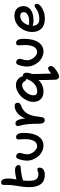

<svg xmlns="http://www.w3.org/2000/svg" viewBox="1116 -1896 1040 3311"><g transform="rotate(-90 1635.5 -240.0)"><path d="M275.9 13.2Q64 13.2 64 -257.8Q64 -313.5 70.8 -367.2Q77.6 -420.9 87.2 -474.6Q96.7 -528.3 100.1 -564Q103 -599.1 102.3 -641.8Q101.6 -684.6 103 -698.2Q105 -740.2 147.9 -740.2Q222.2 -740.2 211.9 -577.1Q207 -530.3 196.8 -476.1Q288.6 -500 365.2 -500Q401.4 -500 423.1 -482.9Q444.8 -465.8 444.8 -439.9Q444.8 -405.8 404.8 -402.8Q329.6 -397 279.5 -387.9Q229.5 -378.9 178.2 -361.8Q172.9 -309.1 172.9 -263.2Q172.9 -173.3 200.7 -135.3Q228.5 -97.2 287.1 -97.2Q313.5 -97.2 335.4 -106.7Q357.4 -116.2 368.2 -116.2Q400.9 -116.2 400.9 -75.2Q400.9 -37.1 368.2 -12Q335.4 13.2 275.9 13.2Z M783.7 -9.8Q726.6 -9.8 676 -36.4Q625.5 -63 592.5 -104Q559.6 -145 540.5 -192.4Q521.5 -239.7 521.5 -283.2Q521.5 -371.1 553.7 -452.1Q558.1 -464.8 569.1 -472.9Q580.1 -481 593.8 -481Q620.1 -481 637.5 -463.1Q654.8 -445.3 654.8 -417Q654.8 -403.3 648.7 -385.7Q642.6 -368.2 636.7 -342.5Q630.9 -316.9 630.9 -283.2Q630.9 -246.6 652.3 -208Q673.8 -169.4 706.8 -144.3Q739.7 -119.1 771.5 -119.1Q829.1 -119.1 860.8 -174.6Q892.6 -230 892.6 -331.1Q892.6 -357.9 889.6 -388.4Q886.7 -418.9 886.7 -434.1Q886.7 -458 895.8 -470Q904.8 -481.9 927.7 -481.9Q962.9 -481.9 981.2 -450.4Q999.5 -418.9 999.5 -348.1Q999.5 -183.6 939.2 -96.7Q878.9 -9.8 783.7 -9.8Z M1218.3 12.2Q1191.4 12.2 1174.8 -12.2Q1158.2 -36.6 1158.2 -74.2Q1158.2 -298.3 1131.3 -388.2Q1118.2 -433.1 1118.2 -452.1Q1118.2 -470.7 1129.9 -481.9Q1141.6 -493.2 1164.1 -493.2Q1186.5 -493.2 1202.4 -479Q1218.3 -464.8 1230.7 -427Q1243.2 -389.2 1249 -326.2Q1285.2 -416 1344.2 -461.4Q1403.3 -506.8 1465.3 -506.8Q1520 -506.8 1520 -452.1Q1520 -415.5 1471.2 -396Q1430.7 -383.3 1399.4 -360.6Q1368.2 -337.9 1347.2 -309.3Q1326.2 -280.8 1311.5 -242.2Q1296.9 -203.6 1288.8 -163.1Q1280.8 -122.6 1276.4 -71.8Q1272 -22.9 1259 -5.4Q1246.1 12.2 1218.3 12.2Z M1972.7 259.8Q1949.2 259.8 1933.6 241Q1918 222.2 1917 195.8Q1916.5 147.5 1912.8 56.6Q1909.2 -34.2 1910.6 -96.2Q1873 -54.2 1822 -32Q1771 -9.8 1714.8 -9.8Q1627 -9.8 1580.8 -57.6Q1534.7 -105.5 1534.7 -187Q1534.7 -240.7 1559.8 -295.4Q1585 -350.1 1624.8 -391.4Q1664.6 -432.6 1717.5 -458.7Q1770.5 -484.9 1822.8 -484.9Q1883.8 -484.9 1926 -449.7Q1968.3 -414.6 1974.6 -368.2H1978Q2005.4 -368.2 2021.5 -350.8Q2037.6 -333.5 2037.6 -306.2Q2037.6 -256.3 2015.6 -201.2Q2015.1 -145 2016.4 -96.7Q2017.6 -48.3 2019.8 12.5Q2022 73.2 2022.9 121.1Q2066.9 88.9 2083 79.3Q2099.1 69.8 2114.7 69.8Q2130.9 69.8 2141.8 83.3Q2152.8 96.7 2152.8 116.2Q2152.8 149.9 2123 176.8Q2083 210 2040.8 234.9Q1998.5 259.8 1972.7 259.8ZM1647.9 -181.2Q1647.9 -149.9 1665.3 -133.5Q1682.6 -117.2 1714.8 -117.2Q1787.1 -117.2 1845.5 -168.5Q1903.8 -219.7 1931.6 -308.1H1928.7Q1905.3 -308.1 1891.6 -333Q1875.5 -357.4 1861.3 -367.2Q1847.2 -377 1822.8 -377Q1782.2 -377 1741.2 -347.4Q1700.2 -317.9 1674.1 -272Q1647.9 -226.1 1647.9 -181.2Z M2406.2 -9.8Q2349.1 -9.8 2298.6 -36.4Q2248 -63 2215.1 -104Q2182.1 -145 2163.1 -192.4Q2144 -239.7 2144 -283.2Q2144 -371.1 2176.3 -452.1Q2180.7 -464.8 2191.7 -472.9Q2202.6 -481 2216.3 -481Q2242.7 -481 2260 -463.1Q2277.3 -445.3 2277.3 -417Q2277.3 -403.3 2271.2 -385.7Q2265.1 -368.2 2259.3 -342.5Q2253.4 -316.9 2253.4 -283.2Q2253.4 -246.6 2274.9 -208Q2296.4 -169.4 2329.3 -144.3Q2362.3 -119.1 2394 -119.1Q2451.7 -119.1 2483.4 -174.6Q2515.1 -230 2515.1 -331.1Q2515.1 -357.9 2512.2 -388.4Q2509.3 -418.9 2509.3 -434.1Q2509.3 -458 2518.3 -470Q2527.3 -481.9 2550.3 -481.9Q2585.4 -481.9 2603.8 -450.4Q2622.1 -418.9 2622.1 -348.1Q2622.1 -183.6 2561.8 -96.7Q2501.5 -9.8 2406.2 -9.8Z M2969.7 14.2Q2911.1 14.2 2866.5 -2.2Q2821.8 -18.6 2794.4 -48.8Q2767.1 -79.1 2753.4 -119.1Q2739.7 -159.2 2739.7 -209Q2739.7 -262.2 2759.8 -315.7Q2779.8 -369.1 2814.7 -412.8Q2849.6 -456.5 2902.6 -483.9Q2955.6 -511.2 3016.1 -511.2Q3094.7 -511.2 3140.4 -470Q3186 -428.7 3186 -351.1Q3186 -296.9 3152.1 -257.8Q3118.2 -218.8 3062.3 -200Q3006.3 -181.2 2935.1 -181.2Q2877.4 -181.2 2848.1 -199.2V-195.8Q2848.1 -143.1 2875.5 -112.5Q2902.8 -82 2962.9 -82Q3004.9 -82 3040.3 -90.3Q3075.7 -98.6 3098.1 -110.6Q3120.6 -122.6 3138.2 -134.5Q3155.8 -146.5 3170.2 -154.8Q3184.6 -163.1 3195.8 -163.1Q3225.1 -163.1 3225.1 -124Q3225.1 -93.8 3191.4 -62Q3157.7 -30.3 3097.4 -8.1Q3037.1 14.2 2969.7 14.2ZM3016.1 -410.2Q2960 -410.2 2917 -368.7Q2874 -327.1 2856.9 -264.2Q2859.9 -263.7 2871.8 -261.5Q2883.8 -259.3 2896.5 -258.1Q2909.2 -256.8 2924.8 -256.8Q2992.2 -256.8 3037.1 -282.5Q3082 -308.1 3082 -349.1Q3082 -379.9 3066.4 -395Q3050.8 -410.2 3016.1 -410.2Z"/></g></svg>

Font: Shantell Sans Irregular
Style: Regular
Weight: 500
Designer: Stephen Nixon, Anya Danilova, Shantell Martin
Foundry: Arrow Type
Version: Version 1.006;[9816181b4]